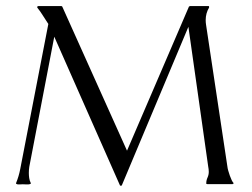

<svg xmlns="http://www.w3.org/2000/svg" viewBox="-20 -608 833 634"><path d="M33.2 -3.9Q42 -24.9 46.9 -50.3L139.6 -528.8Q130.4 -542.5 121.8 -556.4Q113.3 -570.3 103 -583V-586.4L106.4 -587.9H183.1L185.5 -586.4L399.4 -110.4L604 -586.4L607.4 -587.9H669.4L670.4 -586.4V-583Q659.2 -564.5 659.2 -541.5Q659.2 -533.7 660.4 -526.4Q661.6 -519 662.6 -511.7L731 -57.1Q731.4 -52.7 733.6 -44.7Q735.8 -36.6 738.8 -28.3Q741.7 -20 745.1 -12.9Q748.5 -5.9 752 -2.9L748 0H664.6Q664.1 0 662.8 -0.5Q661.6 -1 661.1 -1V-2.9Q661.1 -12.7 665.3 -21.7Q669.4 -30.8 669.4 -40.5Q669.4 -44.9 668.9 -49.3Q668.5 -53.7 667.5 -58.1L602.1 -519.5L382.3 3.9L379.4 5.9L376 3.9L159.2 -486.8L76.7 -57.1Q75.2 -47.4 75.2 -37.1Q75.2 -28.8 76.4 -20.3Q77.6 -11.7 81.5 -3.9V-1Q76.7 1.5 68.6 1Q60.5 0.5 55.2 0.5Q50.3 0.5 43.7 1Q37.1 1.5 33.2 -1Z"/></svg>

Font: CAT Linz
Style: Regular
Weight: 400
Designer: Peter Wiegel
Foundry: Peter Wiegel
Version: Version 1.08